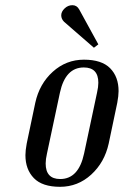

<svg xmlns="http://www.w3.org/2000/svg" viewBox="-20 -710 477 740"><path d="M437 -359Q437 -341 432 -314L399 -157Q383 -84 331.5 -37Q280 10 211.5 10Q143 10 110.5 -23.5Q78 -57 78 -112Q78 -130 83 -157L116 -314Q132 -387 183.5 -433.5Q235 -480 303.5 -480Q372 -480 404.5 -447Q437 -414 437 -359ZM359 -391Q359 -450 303 -450Q232 -450 211 -353L161 -118Q156 -96 156 -80Q156 -20 212 -20Q283 -20 304 -118L354 -353Q359 -375 359 -391ZM227 -626Q216 -637 216 -651Q216 -665 229 -677.5Q242 -690 259 -690Q276 -690 285 -674L359 -539L342 -526Z"/></svg>

Font: Trochut
Style: Italic
Weight: 400
Italic angle: -12°
Designer: Andreu Balius
Foundry: Andreu Balius
Version: Version 1.001